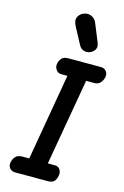

<svg xmlns="http://www.w3.org/2000/svg" viewBox="-181 -1362 925 1438"><g transform="rotate(15 281.0 -643.5)"><path d="M92 0Q65 0 50 -18.5Q35 -37 39.5 -62.5Q44 -89 61.2 -108.8Q78.5 -128.5 112.5 -128.5H167.5L283.5 -800H235.5Q210 -800 195.2 -821Q180.5 -842 185 -867Q189.5 -893.5 206 -911Q222.5 -928.5 254.5 -928.5H509.5Q534 -928.5 549.5 -911Q565 -893.5 561.5 -867Q557 -842 540.2 -821Q523.5 -800 489.5 -800H428.5L311.5 -128.5H366.5Q393.5 -128.5 406.2 -108.8Q419 -89 414.5 -62.5Q411 -37 396.5 -18.5Q382 0 346 0ZM409 -1019Q385.5 -1006 358.5 -1011.8Q331.5 -1017.5 316 -1046L247 -1175Q225 -1216.5 239.8 -1245Q254.5 -1273.5 284.5 -1283Q314.5 -1293 341.8 -1280Q369 -1267 380.5 -1239L437.5 -1099.5Q449 -1070 440 -1050.5Q431 -1031 409 -1019Z"/></g></svg>

Font: Edu VIC WA NT Hand
Style: Regular
Weight: 400
Designer: Tina and Corey Anderson, Eben Sorkin, Mirko Velimirovic
Foundry: Google for Education
Version: Version 1.000